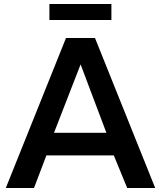

<svg xmlns="http://www.w3.org/2000/svg" viewBox="-20 -940 806 960"><path d="M537 -840H227V-920H537ZM549 -163H212L150 0H9L310 -750H455L756 0H616ZM512 -276 383 -618 250 -276Z"/></svg>

Font: Oakes Grotesk
Style: Bold
Weight: 600
Designer: Samuel Oakes
Foundry: Samuel Oakes
Version: Version 1.000;PS 001.000;hotconv 1.0.88;makeotf.lib2.5.64775